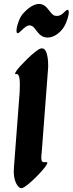

<svg xmlns="http://www.w3.org/2000/svg" viewBox="-20 -957 370 977"><path d="M187 -710Q207 -715 216 -690Q225 -665 225 -627Q225 -621 225 -614Q225 -607 224 -600L195 -218Q194 -196 192 -180Q190 -164 190 -153Q190 -140 195 -135Q200 -130 214 -132Q225 -134 218.5 -121.5Q212 -109 195 -89.5Q178 -70 157.5 -50Q137 -30 119 -16Q101 -2 92 0Q75 3 61 -26.5Q47 -56 51 -106L80 -488L81 -526Q81 -560 75.5 -571Q70 -582 65 -580Q53 -577 59 -589Q65 -601 82 -619.5Q99 -638 119.5 -658Q140 -678 159 -693Q178 -708 187 -710ZM292 -802Q274 -783 256.5 -774.5Q239 -766 222 -766Q212 -766 203 -769Q189 -774 178 -786Q167 -798 158 -810.5Q149 -823 139 -826Q133 -828 129 -828Q122 -828 112 -821.5Q102 -815 85 -798Q75 -788 70 -788Q64 -788 64 -801Q64 -818 74.5 -847Q85 -876 101 -892Q127 -919 146 -928Q165 -937 178 -937Q188 -937 195 -934Q209 -929 219.5 -916.5Q230 -904 239.5 -892Q249 -880 259 -877Q262 -876 270 -876Q281 -876 291 -882Q301 -888 310 -898Q318 -907 324 -907Q330 -907 330 -895Q330 -878 319 -848.5Q308 -819 292 -802Z"/></svg>

Font: Ga Maamli
Style: Regular
Weight: 400
Designer: Afotey Clement Nii Odai, Ama Asantewa Diaka, David Abbey-Thompson
Foundry: Sorkin Type Co.
Version: Version 1.000; ttfautohint (v1.8.4.7-5d5b)